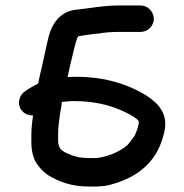

<svg xmlns="http://www.w3.org/2000/svg" viewBox="-20 -684 675 704"><path d="M489 -238.7C488.5 -219.7 481.3 -204.4 473.7 -186.3C472 -183.2 445.7 -148.2 444.4 -149.6C420.6 -129.3 376.2 -108.8 333.4 -104.5H307.5C295.3 -104.5 279.5 -105.8 269.2 -107.3L254.4 -111.3C250.8 -111.9 246.6 -113.1 241.1 -115.4C213.7 -126.8 193.2 -134.5 193.2 -167V-196C193.2 -218.4 196.9 -239.3 199.5 -262.2C200.9 -274.6 205.5 -290.2 206.7 -310.3C217.8 -311.7 233.3 -312.9 249.7 -313.5C342 -313.5 410.7 -291.1 467.4 -257.7C479.2 -249.6 486 -245.1 489 -238.7ZM519.6 -331.8C446.9 -377.7 350.7 -407.8 227.8 -401.6L236.2 -439.9C243.2 -467.4 250.3 -501.3 257.2 -525.6C258.2 -529.1 263.8 -550.5 267.7 -551.1C288.1 -554.3 301 -556.7 321 -559L342.3 -561.1C363.3 -565.1 391 -567 417 -567H495.5C521.8 -567 544 -588.6 544 -615C544 -641.1 522.1 -664 495.5 -664H417C357.1 -664 305.8 -652.8 254.9 -647.9C199.7 -640.8 169.7 -595.2 158.2 -549.3C147.7 -507.1 138.1 -454.6 127.2 -412.2L119.9 -377.6C107.1 -371.1 93.1 -363.4 84.4 -357.8L72.4 -349.8C61.6 -342.8 54.3 -332.5 51.2 -319.8C43.4 -287.7 67 -259.9 101.2 -260.8C98.1 -239.6 95 -215.4 95 -190.5V-159.5C95 -134.8 100 -115 106.6 -98.6C115.3 -78.3 139.2 -52.4 157.5 -41.1C196.3 -17.7 241.6 0 306.4 0H337.2L337.4 0C375.4 -2.1 390.3 -7.3 427.3 -20.5C509.7 -53.2 563.2 -110.3 582.8 -201.9C597 -265.7 561.4 -304.4 519.6 -331.8Z"/></svg>

Font: HoneyBee
Style: Blk
Weight: 700
Foundry: Cannot Into Space Fonts
Version: Version 0.89